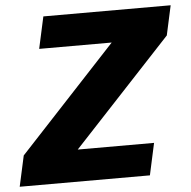

<svg xmlns="http://www.w3.org/2000/svg" viewBox="-62 -738 783 788"><g transform="rotate(-5 329.0 -344.0)"><path d="M-12.4 0 15.3 -126.5 415.2 -556.7H116.5L145.2 -688H669.7L643.1 -566L238.2 -131.3H552.6L524 0Z"/></g></svg>

Font: Saira Thin
Style: Italic
Weight: 100
Italic angle: -12°
Designer: Hector Gatti with collaboration of the Omnibus-Type team
Foundry: Omnibus-Type
Version: Version 1.101